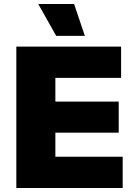

<svg xmlns="http://www.w3.org/2000/svg" viewBox="-20 -944 674 964"><path d="M62 0V-710H588V-553H258V-434H576V-278H258V-157H596V0ZM262 -764 172 -924H352L406 -764Z"/></svg>

Font: Geist Black
Style: Regular
Weight: 400
Designer: Basement.studio, Andrés Briganti, Mateo Zaragoza
Foundry: Basement.studio, Vercel, Andrés Briganti, Guido Ferreyra, Mateo Zaragoza
Version: Version 1.401